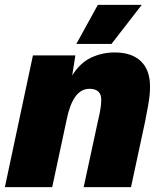

<svg xmlns="http://www.w3.org/2000/svg" viewBox="-21 -767 671 787"><path d="M-1 0 114 -540H288L275 -458Q308 -510 353 -531Q398 -552 449 -552Q519 -552 556.5 -516Q594 -480 594 -412Q594 -379 587 -339Q580 -299 574 -270L516 0H322L382 -278Q387 -298 390.5 -319Q394 -340 394 -358Q394 -403 346 -403Q311 -403 288 -371Q265 -339 253 -280L193 0ZM292 -587 380 -747H560L436 -587Z"/></svg>

Font: Geist Black
Style: Italic
Weight: 900
Italic angle: -12°
Designer: Basement.studio, Andrés Briganti, Mateo Zaragoza
Foundry: Basement.studio, Vercel, Andrés Briganti, Guido Ferreyra, Mateo Zaragoza
Version: Version 1.500; ttfautohint (v1.8.4.7-5d5b)